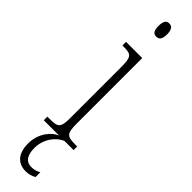

<svg xmlns="http://www.w3.org/2000/svg" viewBox="-339 -708 906 906"><g transform="rotate(45 114.0 -255.5)"><path d="M117 -654C134 -654 146 -664 146 -698C146 -731 134 -742 117 -742C100 -742 89 -731 89 -698C89 -664 100 -654 117 -654ZM21 0H123C88 14 46 61 46 130C46 201 82 231 131 231C151 231 167 226 183 217V185C165 195 152 198 135 198C103 198 82 176 82 124C82 61 122 15 159 0H220V-24H207C152 -24 142 -32 142 -100V-536H34V-512H41C94 -512 102 -503 102 -434V-99C102 -31 92 -24 36 -24H21Z"/></g></svg>

Font: Noto Serif Armenian ExtraCondensed ExtraLight
Style: Regular
Weight: 200
Width: 2
Designer: Monotype Design Team
Foundry: Monotype Imaging Inc.
Version: Version 2.008